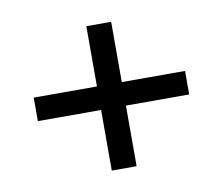

<svg xmlns="http://www.w3.org/2000/svg" viewBox="-57 -576 664 571"><g transform="rotate(-10 275.0 -290.0)"><path d="M237 -72V-508H312V-72ZM46 -255V-326H503V-255Z"/></g></svg>

Font: DM Sans 18pt
Style: Regular
Weight: 400
Designer: Colophon Foundry, Jonny Pinhorn
Foundry: Colophon Foundry
Version: Version 4.004;gftools[0.9.30]